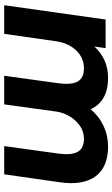

<svg xmlns="http://www.w3.org/2000/svg" viewBox="175 -724 548 939"><g transform="rotate(90 449.5 -254.0)"><path d="M5 0 75 -496H215L207 -441Q236 -473 274.5 -490.5Q313 -508 361 -508Q474 -508 514 -423Q547 -463 594.5 -485.5Q642 -508 696 -508Q797 -508 842 -446.5Q887 -385 871 -273L832 0H694L731 -268Q739 -329 722 -359.5Q705 -390 658 -390Q623 -390 595 -370.5Q567 -351 548.5 -320Q530 -289 525 -254L490 0H350L387 -268Q395 -329 378 -359.5Q361 -390 314 -390Q263 -390 226.5 -352.5Q190 -315 181 -252L145 0Z"/></g></svg>

Font: Host Grotesk ExtraBold
Style: Italic
Weight: 800
Italic angle: -8°
Designer: Doğukan Karapınar
Foundry: Element Type
Version: Version 1.003; ttfautohint (v1.8.4.7-5d5b)